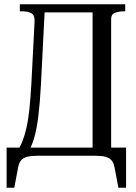

<svg xmlns="http://www.w3.org/2000/svg" viewBox="-20 -730 636 900"><path d="M167 -710H453V-672H167ZM501 -6H414V-710H567V-677H562Q537 -677 519 -670Q501 -663 501 -642ZM518 60Q514 35 503.5 22.5Q493 10 475 5Q457 0 425 0H156Q126 0 107 5Q88 10 78 22.5Q68 35 64 60L47 150H11V-38H571V150H535ZM112 -17H57Q73 -38 84 -65Q95 -92 103.5 -128.5Q112 -165 117.5 -216Q123 -267 127 -337L142 -627Q144 -658 128 -667.5Q112 -677 84 -677H73V-710H191L172 -334Q167 -244 159.5 -184Q152 -124 140.5 -84.5Q129 -45 112 -17Z"/></svg>

Font: Roboto Serif 120pt ExtraCondensed
Style: Regular
Weight: 400
Width: 2
Designer: Greg Gazdowicz
Foundry: Commercial Type
Version: Version 1.008